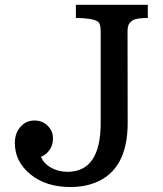

<svg xmlns="http://www.w3.org/2000/svg" viewBox="-20 -752 664 782"><path d="M254.9 -52.2Q390.1 -52.2 390.1 -251.5V-625.5Q390.1 -657.2 377 -665Q353 -678.7 289.1 -678.7V-732.4H582V-678.7Q535.6 -678.7 521.5 -669.7Q507.3 -660.6 503.4 -650.4Q499.5 -640.1 499.5 -625.5L500 -251Q500 -58.1 364.7 -6.8Q320.8 9.8 267.6 9.8Q167 9.8 103.8 -42Q40.5 -93.8 40.5 -169.4Q40.5 -210 63.5 -235.6Q86.4 -261.2 120.1 -261.2Q153.8 -261.2 174.8 -239.3Q195.8 -217.3 195.8 -189.2Q195.8 -161.1 182.1 -141.6Q168.5 -122.1 147 -113.3Q158.7 -85 188.7 -68.6Q218.8 -52.2 254.9 -52.2Z"/></svg>

Font: Arbutus Slab
Style: Regular
Weight: 400
Version: Version 1.002; ttfautohint (v0.92) -l 10 -r 16 -G 200 -x 7 -